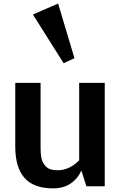

<svg xmlns="http://www.w3.org/2000/svg" viewBox="-20 -1042 680 1074"><path d="M65.4 0ZM304.7 -89.8Q366.7 -89.8 422.9 -145V-578.6H565.9V0H463.4L435.1 -87.9Q415 -42.5 375 -15.4Q335 11.7 276.9 11.7Q168.5 11.7 116.9 -47.1Q65.4 -106 65.4 -221.7V-578.6H207V-213.9Q207 -155.8 221.2 -131.6Q235.4 -107.4 253.4 -98.6Q271.5 -89.8 304.7 -89.8ZM164.1 -960.9 305.2 -1022 396.5 -716.3 335.9 -688.5Z"/></svg>

Font: Dhyana
Style: Bold
Weight: 700
Foundry: Vernon Adams
Version: Version 1.002; ttfautohint (v0.8.51-6076)